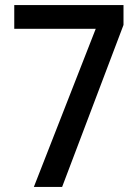

<svg xmlns="http://www.w3.org/2000/svg" viewBox="-20 -734 545 754"><path d="M356 -621 113 0H224L465 -636V-714H36V-621Z"/></svg>

Font: Noto Sans Devanagari UI SemiCondensed Medium
Style: Regular
Weight: 500
Width: 4
Designer: Jelle Bosma - Monotype Design Team
Foundry: Monotype Imaging Inc.
Version: Version 2.004